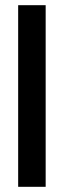

<svg xmlns="http://www.w3.org/2000/svg" viewBox="-20 -720 246 740"><path d="M156 0H50V-700H156Z"/></svg>

Font: Kulim Park SemiBold
Style: Regular
Weight: 600
Designer: Noponies / Dale Sattler
Foundry: Noponies
Version: Version 1.000; ttfautohint (v1.8.3)